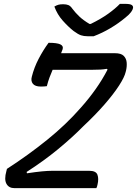

<svg xmlns="http://www.w3.org/2000/svg" viewBox="-20 -976 710 996"><path d="M480 0H55Q26 0 13.5 -22.5Q1 -45 13 -88L16 -100Q126 -171 224.5 -250.5Q323 -330 399 -417Q441 -464 476 -513.5Q511 -563 538 -615L534 -619Q518 -616 500.5 -615Q483 -614 460 -614H253Q245 -596 237 -574.5Q229 -553 223 -529Q216 -528 208.5 -527.5Q201 -527 192 -527Q162 -527 150.5 -541.5Q139 -556 145 -578Q157 -626 180.5 -671Q204 -716 232 -754Q275 -754 292.5 -746Q310 -738 305 -721Q302 -712 297 -700H576Q608 -700 621.5 -686.5Q635 -673 637 -653Q639 -633 634 -611L632 -603Q626 -576 597.5 -532Q569 -488 522 -434Q475 -380 412 -321Q355 -263 281 -202Q207 -141 118 -84L120 -77Q166 -84 197 -87Q228 -90 252 -90H443Q478 -90 485.5 -69.5Q493 -49 486 -19Q485 -14 483.5 -9Q482 -4 480 0ZM466 -788H434Q415 -788 400 -793Q385 -798 362 -815Q334 -837 305.5 -869Q277 -901 262 -942Q274 -949 283.5 -951.5Q293 -954 308 -954Q324 -954 335 -949.5Q346 -945 356 -930Q371 -910 391.5 -890.5Q412 -871 444 -852H451Q504 -878 541 -904.5Q578 -931 602 -956H628Q655 -956 663.5 -950Q672 -944 670 -934Q669 -926 660 -913.5Q651 -901 631 -885Q595 -855 553 -830Q511 -805 466 -788Z"/></svg>

Font: Recursive Mn Csl St
Style: Italic
Weight: 400
Italic angle: -15°
Monospace: yes
Version: Version 1.079;hotconv 1.0.112;makeotfexe 2.5.65598; ttfautoh